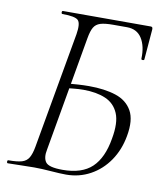

<svg xmlns="http://www.w3.org/2000/svg" viewBox="-74 -686 642 752"><g transform="rotate(10 247.0 -310.5)"><path d="M239 4Q216 4 178 1Q140 -2 111 -2Q81 -2 54 -1Q27 0 7 0Q3 0 3 -6Q3 -12 7 -12Q42 -12 60.5 -17.5Q79 -23 88 -38.5Q97 -54 102 -82L184 -545Q191 -588 179 -600.5Q167 -613 116 -613Q112 -613 112 -619Q112 -625 116 -625H465Q470 -625 471.5 -622.5Q473 -620 473 -615L463 -494Q463 -490 457 -490Q451 -490 451 -494Q453 -544 433.5 -575Q414 -606 374 -606H319Q286 -606 268.5 -600.5Q251 -595 242.5 -580.5Q234 -566 229 -537L149 -80Q142 -47 154.5 -29.5Q167 -12 222 -12Q299 -12 339 -50Q379 -88 392 -166Q404 -231 388.5 -267.5Q373 -304 337 -319.5Q301 -335 249 -335Q231 -335 211.5 -333Q192 -331 172 -329L174 -347Q200 -350 223.5 -351.5Q247 -353 268 -353Q330 -353 374.5 -338.5Q419 -324 439.5 -287.5Q460 -251 448 -186Q438 -130 408.5 -87Q379 -44 335 -20Q291 4 239 4Z"/></g></svg>

Font: Cormorant Light
Style: Italic
Weight: 300
Italic angle: -10°
Designer: Christian Thalmann (Catharsis Fonts)
Foundry: Catharsis Fonts
Version: Version 4.000